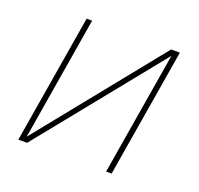

<svg xmlns="http://www.w3.org/2000/svg" viewBox="-101 -656 791 765"><g transform="rotate(20 294.0 -273.0)"><path d="M78.1 -22.5 500 -545.9H537.1L446.3 0H422.9L509.8 -522.5L87.9 0H50.8L141.6 -545.9H165Z"/></g></svg>

Font: Inter Tight Thin
Style: Italic
Weight: 250
Italic angle: -9.39999°
Designer: Rasmus Andersson
Foundry: rsms
Version: Version 3.004